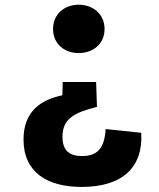

<svg xmlns="http://www.w3.org/2000/svg" viewBox="-20 -574 660 796"><path d="M306 -554.5C248 -554.5 200 -516 200 -454C200 -391 248 -354 306 -354C365 -354 413.5 -391 413.5 -454C413.5 -516 365 -554.5 306 -554.5ZM77.5 4.5C77.5 140 175.5 201 318.5 201C489.5 201 574 118 565.5 -23.5L418 -39C413.5 42 382 73 320.5 73C268.5 73 239 51 239 -7C239 -82.5 288.5 -107 382 -131L378.5 -234H240L238.5 -179C155 -161.5 77.5 -117 77.5 4.5Z"/></svg>

Font: Monaspace Neon ExtraBold
Style: Regular
Weight: 800
Designer: Riley Cran & the Lettermatic Team
Foundry: Lettermatic
Version: Version 1.200 (Monaspace Neon)